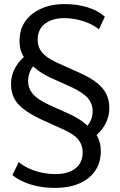

<svg xmlns="http://www.w3.org/2000/svg" viewBox="-20 -734 589 943"><path d="M251 189Q185 189 130.5 172Q76 155 41 126L72 62Q93 80 122.5 93.5Q152 107 186 114Q220 121 253 121Q314 121 350 93.5Q386 66 386 14Q386 -21 366 -47Q346 -73 296 -96L179 -149Q125 -175 93 -200.5Q61 -226 47.5 -255.5Q34 -285 34 -322Q34 -365 56 -403.5Q78 -442 115 -468L107 -442Q93 -457 84.5 -479.5Q76 -502 76 -533Q76 -590 104.5 -630Q133 -670 183 -692Q233 -714 297 -714Q359 -714 410.5 -698Q462 -682 495 -652L466 -590Q434 -616 387.5 -630.5Q341 -645 295 -645Q237 -645 201 -617.5Q165 -590 165 -539Q165 -503 185.5 -477.5Q206 -452 256 -428L372 -376Q427 -351 458.5 -325Q490 -299 503.5 -269.5Q517 -240 517 -203Q517 -160 495.5 -121.5Q474 -83 437 -57L445 -83Q458 -68 466.5 -45Q475 -22 475 9Q475 65 447 105.5Q419 146 368.5 167.5Q318 189 251 189ZM118 -336Q118 -301 140.5 -273.5Q163 -246 223 -218L323 -173Q359 -156 383 -138.5Q407 -121 422 -104L396 -102Q435 -138 435 -188Q435 -224 412 -251.5Q389 -279 329 -307L229 -352Q193 -369 169 -386.5Q145 -404 130 -421L156 -422Q137 -405 127.5 -383Q118 -361 118 -336Z"/></svg>

Font: Mulish Medium
Style: Regular
Weight: 500
Designer: Vernon Adams
Foundry: Vernon Adams
Version: Version 3.603; ttfautohint (v1.8.3)